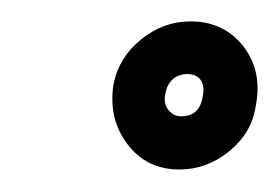

<svg xmlns="http://www.w3.org/2000/svg" viewBox="-20 -726 255 175"><path d="M143.5 -571.5Q168.5 -571.5 189 -588.2Q209.5 -605 213 -629Q219.5 -661 201.8 -683.8Q184 -706.5 153.5 -706.5Q129 -706.5 108.8 -690.2Q88.5 -674 83.5 -649.5Q78.5 -618 96 -594.8Q113.5 -571.5 143.5 -571.5ZM145 -620Q138 -620 133.5 -625.8Q129 -631.5 130.5 -639.5Q132 -649 137.5 -653.8Q143 -658.5 150.5 -658.5Q159 -658.5 162.8 -653.2Q166.5 -648 165 -639Q163.5 -629.5 158.8 -624.8Q154 -620 145 -620Z"/></svg>

Font: Anybody Expanded
Style: Bold Italic
Weight: 700
Width: 7
Italic angle: -10°
Version: Version 1.113;gftools[0.9.25]